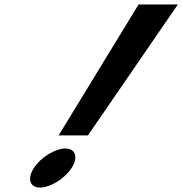

<svg xmlns="http://www.w3.org/2000/svg" viewBox="-20 -845 821 865"><path d="M132.5 -88C101.4 -40 114.5 0 160.5 0C206.5 0 271.4 -40 302.5 -88C333.6 -136 320.5 -176 274.5 -176C228.5 -176 163.6 -136 132.5 -88ZM244.2 -235H376.2L781.4 -825H604.4Z"/></svg>

Font: Hussar
Style: BdWodka
Weight: 700
Foundry: Cannot Into Space Fonts
Version: Version 2.00